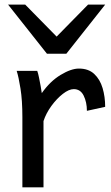

<svg xmlns="http://www.w3.org/2000/svg" viewBox="-20 -801 475 821"><path d="M166 0H75.7V-300.3Q75.7 -372.1 67.6 -422.4Q59.6 -472.7 51.3 -498H139.2Q143.1 -487.8 146.7 -469.7Q150.4 -451.7 153.8 -433.1Q157.2 -414.6 158.7 -402.8Q194.3 -453.6 239.3 -480.7Q284.2 -507.8 317.4 -507.8Q358.4 -507.8 383.1 -484.6Q407.7 -461.4 418.7 -424.3Q429.7 -387.2 429.7 -344.2L351.6 -327.1Q351.6 -363.8 337.9 -391.8Q324.2 -419.9 295.4 -419.9Q274.9 -419.9 248.8 -399.7Q222.7 -379.4 199.7 -347.9Q176.8 -316.4 166 -283.2ZM14.6 -781.2H87.9L222.2 -644.5L356.4 -781.2H429.7L263.7 -571.3H180.7Z"/></svg>

Font: Andika LitF DSA DSG
Style: Regular
Weight: 400
Designer: Victor Gaultney, Annie Olsen, Julie Remington, Don Collingsworth, Eric Hays, Becca Hirsbrunner
Foundry: SIL International
Version: Version 6.200 ; LitF DSA DSG; ttfautohint (v1.8.3.10-c5d8)